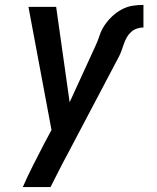

<svg xmlns="http://www.w3.org/2000/svg" viewBox="-20 -548 640 783"><path d="M186 215H73Q92 171 114 128Q136 85 158 42L190 -18L96 -520H209L264 -131L369 -360Q379 -381 386 -403Q393 -425 406.5 -445Q420 -465 437.5 -481.5Q455 -498 476.5 -509.5Q498 -521 520.5 -524.5Q543 -528 565 -528V-436Q552 -436 538.5 -431.5Q525 -427 514.5 -417.5Q504 -408 497 -395.5Q490 -383 485.5 -370Q481 -357 476.5 -344Q472 -331 466 -319L253 85Q235 118 219 150Q203 182 186 215Z"/></svg>

Font: Iosevka SmBd Ex Obl
Style: Regular
Weight: 600
Width: 7
Italic angle: -9°
Monospace: yes
Designer: Belleve Invis
Foundry: Belleve Invis
Version: Version 32.5.0; ttfautohint (v1.8.4)